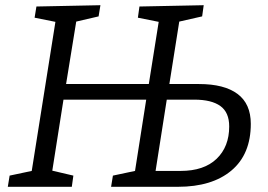

<svg xmlns="http://www.w3.org/2000/svg" viewBox="-20 -718 1031 738"><path d="M10 0 17 -43 102 -61 193 -634 113 -650 120 -693 366 -698 359 -655 273 -635 234 -395H552L590 -634L510 -650L516 -693L763 -698L757 -655L669 -635L631 -395H745Q842 -395 893 -357Q944 -319 944 -242Q944 -125 869.5 -62.5Q795 0 664 0H407L414 -43L499 -61L542 -335H224L181 -62L262 -43L256 0ZM727 -335H621L578 -61H674Q764 -61 812.5 -107.5Q861 -154 861 -232Q861 -286 827 -310.5Q793 -335 727 -335Z"/></svg>

Font: Bitter
Style: Italic
Weight: 400
Italic angle: -9°
Designer: Sol Matas, and Bitter project Authors
Foundry: Sol Matas
Version: Version 2.001